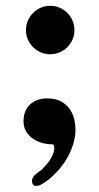

<svg xmlns="http://www.w3.org/2000/svg" viewBox="-20 -478 333 646"><path d="M67.4 -377Q67.4 -393.6 73.7 -408.4Q80.1 -423.3 91.3 -434.6Q102.5 -445.8 117.2 -452.1Q131.8 -458.5 148.9 -458.5Q165.5 -458.5 180.4 -452.1Q195.3 -445.8 206.5 -434.6Q217.8 -423.3 224.1 -408.4Q230.5 -393.6 230.5 -377Q230.5 -359.9 224.1 -345.2Q217.8 -330.6 206.5 -319.3Q195.3 -308.1 180.4 -301.8Q165.5 -295.4 148.9 -295.4Q131.8 -295.4 117.2 -301.8Q102.5 -308.1 91.3 -319.3Q80.1 -330.6 73.7 -345.2Q67.4 -359.9 67.4 -377ZM102.1 147.5Q92.3 147.5 89.8 141.1Q87.4 134.8 87.4 129.4Q87.9 123 91.6 117.7Q95.2 112.3 100.6 107.9Q106 103.5 111.6 99.4Q117.2 95.2 121.6 91.3Q128.4 84.5 135.7 76.2Q143.1 67.9 148.9 58.6Q154.8 49.3 158.7 39.6Q162.6 29.8 162.6 20Q162.6 16.1 161.4 11.7Q160.2 7.3 151.9 7.3Q136.2 7.3 119.9 2.4Q103.5 -2.4 89.8 -12.2Q76.2 -22 67.6 -36.4Q59.1 -50.8 59.1 -69.8Q59.1 -88.4 64.9 -102.8Q70.8 -117.2 81.5 -127Q92.3 -136.7 106.7 -141.8Q121.1 -147 138.7 -147Q168.9 -147 187.7 -135.5Q206.5 -124 216.8 -107.7Q227.1 -91.3 230.5 -73.5Q233.9 -55.7 233.9 -42.5Q233.9 -16.1 225.6 9.3Q217.3 34.7 203.9 57.1Q190.4 79.6 172.9 98.6Q155.3 117.7 136.7 131.3Q129.4 136.7 119.9 142.1Q110.4 147.5 102.1 147.5Z"/></svg>

Font: Cardo
Style: Bold
Weight: 700
Designer: David J. Perry
Foundry: David J. Perry
Version: Version 1.0011